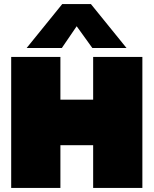

<svg xmlns="http://www.w3.org/2000/svg" viewBox="-20 -924 755 944"><path d="M111 -688 286 -904H427L602 -688H434L357 -795L284 -688ZM35 0V-644H277V-434H438V-644H680V0H438V-210H277V0Z"/></svg>

Font: Kanit Black
Style: Regular
Weight: 900
Designer: Katatrad Team
Foundry: CadsonDemak
Version: Version 2.000; ttfautohint (v1.8.3)